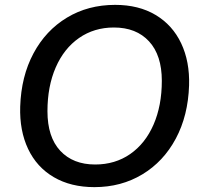

<svg xmlns="http://www.w3.org/2000/svg" viewBox="-20 -759 819 789"><path d="M63 -321Q67 -445 117.5 -539.5Q168 -634 255 -686.5Q342 -739 453 -739Q550 -739 619.5 -697.5Q689 -656 724.5 -581Q760 -506 757 -408Q753 -284 702.5 -189.5Q652 -95 565 -42.5Q478 10 368 10Q271 10 201 -31Q131 -72 95.5 -147Q60 -222 63 -321ZM645 -427Q645 -532 592.5 -589Q540 -646 448 -646Q367 -646 305 -603Q243 -560 209 -482Q175 -404 175 -302Q175 -196 227.5 -139.5Q280 -83 371 -83Q453 -83 515 -126Q577 -169 611 -247Q645 -325 645 -427Z"/></svg>

Font: Mona Sans Medium
Style: Italic
Weight: 500
Italic angle: -11.7°
Designer: Deni Anggara
Foundry: GitHub
Version: Version 2.000